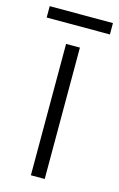

<svg xmlns="http://www.w3.org/2000/svg" viewBox="-125 -704 467 751"><g transform="rotate(15 108.0 -329.0)"><path d="M136 0H80V-532H136ZM236 -658V-612H-20V-658Z"/></g></svg>

Font: Noto Sans Thai Looped SemiCondensed Light
Style: Regular
Weight: 300
Width: 4
Designer: Sasikarn Vongin, Ben Mitchell
Foundry: The Fontpad Ltd
Version: Version 1.001; ttfautohint (v1.8.4.7-5d5b)